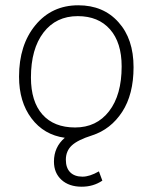

<svg xmlns="http://www.w3.org/2000/svg" viewBox="-20 -516 576 726"><path d="M229 88Q229 119 245.5 135.5Q262 152 292 152Q319 152 354 132L367 167Q333 190 289 190Q241 190 212.5 164Q184 138 184 95Q184 40 225 5Q146 -6 99 -68.5Q52 -131 52 -226Q52 -346 114 -421Q176 -496 276 -496Q371 -496 428 -432Q485 -369 485 -262Q485 -159 442 -93Q399 -27 328 -4Q274 13 251.5 34Q229 55 229 88ZM264 -34Q345 -34 392.5 -95.5Q440 -157 440 -265Q440 -355 396 -405Q352 -455 274 -455Q192 -455 144.5 -393Q97 -331 97 -223Q97 -132 140.5 -83Q184 -34 264 -34Z"/></svg>

Font: Iunito ExtraLight
Style: Italic
Weight: 200
Italic angle: -4.541°
Designer: Vernon Adams
Foundry: Vernon Adams
Version: Version 2.001;November 30, 2019;FontCreator 12.0.0.2547 64-b